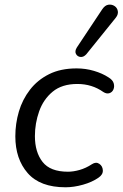

<svg xmlns="http://www.w3.org/2000/svg" viewBox="-20 -785 520 814"><path d="M258 9Q150 9 97.5 -51Q45 -111 45 -207Q45 -261 60 -312Q75 -363 107 -404.5Q139 -446 188 -470.5Q237 -495 305 -495Q343 -495 378.5 -484.5Q414 -474 440 -457Q458 -446 462 -432Q466 -418 461 -406Q456 -394 444 -390Q432 -386 418 -395Q370 -429 308 -429Q243 -429 203.5 -396.5Q164 -364 146 -313Q128 -262 128 -208Q128 -140 160.5 -98.5Q193 -57 268 -57Q291 -57 317.5 -64.5Q344 -72 370 -89Q387 -100 401 -90.5Q415 -81 416 -63Q417 -45 398 -32Q371 -13 332 -2Q293 9 258 9ZM346 -555Q334 -542 321 -543.5Q308 -545 302 -556.5Q296 -568 306 -584L413 -745Q425 -763 439.5 -765Q454 -767 465.5 -759.5Q477 -752 479.5 -738Q482 -724 471 -710Z"/></svg>

Font: Nunito
Style: Italic
Weight: 400
Italic angle: -9°
Designer: Vernon Adams
Foundry: Vernon Adams
Version: Version 3.601; ttfautohint (v1.8.2.53-6de2)